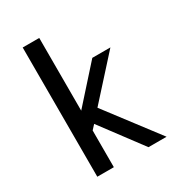

<svg xmlns="http://www.w3.org/2000/svg" viewBox="-180 -858 882 965"><g transform="rotate(-30 261.0 -375.0)"><path d="M100 0V-750H196V-328L377 -530H482L274 -300L502 0H397L219 -238L196 -213V0Z"/></g></svg>

Font: Orienta
Style: Regular
Weight: 400
Designer: Eduardo Rodriguez Tunni
Foundry: Eduardo Rodriguez Tunni
Version: Version 1.002; ttfautohint (v1.8.4.7-5d5b);gftools[0.9.23]